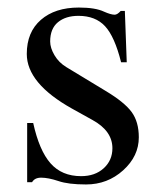

<svg xmlns="http://www.w3.org/2000/svg" viewBox="-20 -479 429 509"><path d="M156 -301 260 -238Q310 -208 329 -182Q348 -156 348 -115Q348 -65 306.5 -27.5Q265 10 208 10Q161 10 135 1Q108 -8 89 -8Q72 -8 65 4H52V-153H68Q84 -80 114 -46Q144 -12 195 -12Q232 -12 255 -33Q278 -54 278 -86Q278 -132 225 -161L171 -191Q51 -258 51 -336Q51 -394 88.5 -426.5Q126 -459 189 -459Q233 -459 256 -448Q274 -440 284 -440Q291 -440 300 -450H311L316 -314H301Q284 -382 258.5 -409.5Q233 -437 188 -437Q154 -437 133.5 -420Q113 -403 113 -369Q113 -352 124.5 -332.5Q136 -313 156 -301Z"/></svg>

Font: STIX Math
Style: Regular
Weight: 400
Designer: MicroPress Inc., with final additions and corrections provided by Coen Hoffman, Elsevier (retired)
Version: Version 1.1.1